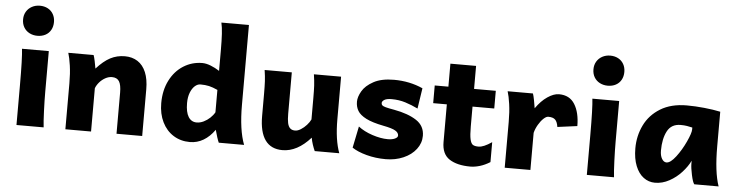

<svg xmlns="http://www.w3.org/2000/svg" viewBox="-48 -1014 4810 1251"><g transform="rotate(5 2357.5 -388.0)"><path d="M252.4 -231.9Q252.4 -178.2 255.1 -107.2Q257.8 -36.1 262.2 0H84.5V-258.8Q84.5 -439 77.1 -498H252.4ZM169.4 -787.6Q198.2 -787.6 221.2 -775.4Q244.1 -763.2 256.8 -740.7Q269.5 -718.3 269.5 -689.5Q269.5 -659.7 256.8 -637.2Q244.1 -614.7 221.4 -602.8Q198.7 -590.8 169.4 -590.8Q140.6 -590.8 117.2 -603Q93.8 -615.2 80.6 -637.5Q67.4 -659.7 67.4 -689.5Q67.4 -718.3 80.8 -740.5Q94.2 -762.7 117.4 -775.1Q140.6 -787.6 169.4 -787.6Z M738.8 -268.6Q738.8 -319.8 724.6 -342.5Q710.4 -365.2 677.7 -365.2Q655.8 -365.2 634 -353.3Q612.3 -341.3 595.9 -322.3Q579.6 -303.2 572.3 -283.2V0H404.3V-300.3Q404.3 -365.2 397 -416.3Q389.6 -467.3 379.9 -498H545.4Q550.3 -485.4 555.9 -458.7Q561.5 -432.1 564.9 -411.1Q611.3 -462.4 654.5 -485.1Q697.8 -507.8 749.5 -507.8Q797.9 -507.8 833.3 -484.9Q868.7 -461.9 887.7 -416.5Q906.7 -371.1 906.7 -305.2V0H738.8Z M1573.2 0H1407.7Q1402.3 -11.2 1394.8 -34.4Q1387.2 -57.6 1380.9 -82Q1348.6 -36.1 1307.9 -12Q1267.1 12.2 1219.2 12.2Q1158.7 12.2 1111.6 -17.3Q1064.5 -46.9 1038.1 -100.6Q1011.7 -154.3 1011.7 -224.6Q1011.7 -308.6 1044.4 -373Q1077.1 -437.5 1133.1 -472.7Q1189 -507.8 1255.9 -507.8Q1281.2 -507.8 1311 -496.1Q1340.8 -484.4 1368.7 -466.3V-603Q1368.7 -665 1366 -708.5Q1363.3 -752 1356.4 -781.2H1536.6V-258.8Q1536.6 -95.2 1573.2 0ZM1255.9 -367.7Q1236.8 -367.7 1219.2 -352.1Q1201.7 -336.4 1190.4 -307.4Q1179.2 -278.3 1179.2 -239.3Q1179.2 -180.2 1198.2 -149.4Q1217.3 -118.7 1252.4 -118.7Q1274.9 -118.7 1297.6 -129.6Q1320.3 -140.6 1339.1 -158.2Q1357.9 -175.8 1368.7 -195.3V-341.8Q1336.9 -356.4 1312.3 -362.1Q1287.6 -367.7 1255.9 -367.7Z M2008.3 -85.4Q1921.4 12.2 1824.7 12.2Q1749.5 12.2 1711.7 -40.5Q1673.8 -93.3 1673.8 -197.8V-341.8Q1673.8 -393.1 1672.1 -425Q1670.4 -457 1664.1 -498H1841.8V-227.1Q1841.8 -189.5 1846.7 -166.7Q1851.6 -144 1863.5 -133.1Q1875.5 -122.1 1896 -122.1Q1913.1 -122.1 1933.3 -134.8Q1953.6 -147.5 1970.7 -166.5Q1987.8 -185.5 1996.1 -203.6V-341.8Q1996.1 -394 1994.4 -424.8Q1992.7 -455.6 1986.3 -498H2164.1V-219.7Q2164.1 -84.5 2195.8 0H2035.2Q2026.9 -18.1 2019.3 -41Q2011.7 -64 2008.3 -85.4Z M2504.9 -380.9Q2472.7 -380.9 2457.5 -371.3Q2442.4 -361.8 2442.4 -350.1Q2442.4 -340.8 2448.2 -335.2Q2454.1 -329.6 2471.9 -324.7Q2489.7 -319.8 2526.9 -313.5Q2620.1 -296.4 2674.3 -260.7Q2728.5 -225.1 2728.5 -160.2Q2728.5 -112.3 2698.2 -72.8Q2668 -33.2 2615.5 -10.5Q2563 12.2 2500 12.2Q2433.6 12.2 2374.5 -3.7Q2315.4 -19.5 2279.3 -43.9L2308.1 -184.6Q2345.7 -155.3 2400.9 -137Q2456.1 -118.7 2502.4 -118.7Q2530.8 -118.7 2549.1 -127.2Q2567.4 -135.7 2567.4 -147.9Q2567.4 -166.5 2545.9 -179.4Q2524.4 -192.4 2465.8 -203.6Q2393.1 -217.8 2352.5 -238.5Q2312 -259.3 2296.6 -285.2Q2281.2 -311 2281.2 -345.2Q2281.2 -376 2303 -413.8Q2324.7 -451.7 2376 -479.7Q2427.2 -507.8 2509.8 -507.8Q2612.3 -507.8 2698.7 -468.8L2678.2 -334.5Q2637.2 -354.5 2595.2 -367.7Q2553.2 -380.9 2504.9 -380.9Z M3053.7 12.2Q2967.3 12.2 2916.7 -20.5Q2866.2 -53.2 2866.2 -131.8V-378.4H2776.9V-494.1H2866.2V-644.5H3034.2V-494.1H3176.3V-378.4H3034.2V-249Q3034.2 -191.4 3040.3 -164.6Q3046.4 -137.7 3058.6 -129.9Q3070.8 -122.1 3095.7 -122.1Q3112.3 -122.1 3133.5 -131.1Q3154.8 -140.1 3182.1 -158.7V-28.3Q3148.4 -7.3 3115.5 2.4Q3082.5 12.2 3053.7 12.2Z M3277.8 0V-300.3Q3277.8 -365.2 3270.5 -416.3Q3263.2 -467.3 3253.4 -498H3418.9Q3423.8 -484.4 3429.4 -455.3Q3435.1 -426.3 3438.5 -402.8Q3473.1 -452.6 3513.9 -480.2Q3554.7 -507.8 3588.9 -507.8Q3658.7 -507.8 3692.1 -453.6Q3725.6 -399.4 3725.6 -311.5L3596.2 -294.4Q3591.8 -326.7 3577.6 -341.1Q3563.5 -355.5 3531.7 -355.5Q3518.6 -355.5 3501 -339.1Q3483.4 -322.8 3468 -296.4Q3452.6 -270 3445.8 -242.7V0Z M3982.9 -231.9Q3982.9 -178.2 3985.6 -107.2Q3988.3 -36.1 3992.7 0H3814.9V-258.8Q3814.9 -439 3807.6 -498H3982.9ZM3899.9 -787.6Q3928.7 -787.6 3951.7 -775.4Q3974.6 -763.2 3987.3 -740.7Q4000 -718.3 4000 -689.5Q4000 -659.7 3987.3 -637.2Q3974.6 -614.7 3951.9 -602.8Q3929.2 -590.8 3899.9 -590.8Q3871.1 -590.8 3847.7 -603Q3824.2 -615.2 3811 -637.5Q3797.9 -659.7 3797.9 -689.5Q3797.9 -718.3 3811.3 -740.5Q3824.7 -762.7 3847.9 -775.1Q3871.1 -787.6 3899.9 -787.6Z M4487.3 -130.9V-151.4Q4468.8 -112.8 4434.3 -75Q4399.9 -37.1 4354.7 -12.5Q4309.6 12.2 4261.2 12.2Q4219.7 12.2 4186.5 -12.5Q4153.3 -37.1 4134 -85.2Q4114.7 -133.3 4114.7 -200.2Q4114.7 -281.7 4148.7 -351.8Q4182.6 -421.9 4252.4 -464.8Q4322.3 -507.8 4424.8 -507.8Q4480 -507.8 4539.6 -501.7Q4599.1 -495.6 4645 -485.8V-258.8Q4645 -91.3 4676.8 0H4517.6Q4507.3 -12.2 4497.3 -58.8Q4487.3 -105.5 4487.3 -130.9ZM4395.5 -377.4Q4335 -377.4 4308.6 -327.4Q4282.2 -277.3 4282.2 -200.2Q4282.2 -167 4294.4 -146.5Q4306.6 -126 4324.7 -126Q4350.6 -126 4385.3 -171.4Q4419.9 -216.8 4446.3 -273.9Q4472.7 -331.1 4472.7 -355V-367.2Q4454.6 -371.6 4436.8 -374.5Q4418.9 -377.4 4395.5 -377.4Z"/></g></svg>

Font: Lesson One Extra
Style: Regular
Weight: 800
Designer: But Ko, Victor Gaultney, Annie Olsen, Julie Remington, Don Collingsworth, Eric Hays, Becca Hirsbrunner
Version: Version 1.100